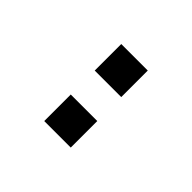

<svg xmlns="http://www.w3.org/2000/svg" viewBox="12 -890 476 476"><g transform="rotate(-45 250.0 -652.5)"><path d="M292 -606V-699H385V-606ZM115 -606V-699H208V-606Z"/></g></svg>

Font: Mulish Medium
Style: Regular
Weight: 500
Designer: Vernon Adams
Foundry: Vernon Adams
Version: Version 3.603; ttfautohint (v1.8.3)